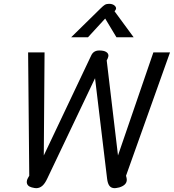

<svg xmlns="http://www.w3.org/2000/svg" viewBox="-20 -974 909 1004"><path d="M120 -23Q120 -33 126 -43L133 -55L127 -700H213L209 -161L457 -684Q469 -710 499 -710Q523 -710 535 -702.5Q547 -695 547 -683Q547 -678 543 -668L538 -658L597 -161L782 -700H869L639 -55L642 -43Q643 -40 643 -34Q643 -6 604 6Q586 10 580 10Q562 10 552.5 -2Q543 -14 540 -40L477 -565L227 -40Q215 -14 201 -2Q187 10 169 10Q162 10 146 6Q120 -1 120 -23ZM506 -930Q520 -944 528.5 -949Q537 -954 550 -954Q567 -954 577 -946.5Q587 -939 587 -930Q587 -926 583 -920L579 -915L679 -779H589L530 -877L440 -779H352Z"/></svg>

Font: Niramit
Style: Italic
Weight: 400
Italic angle: -10°
Version: Version 1.000; ttfautohint (v1.6)